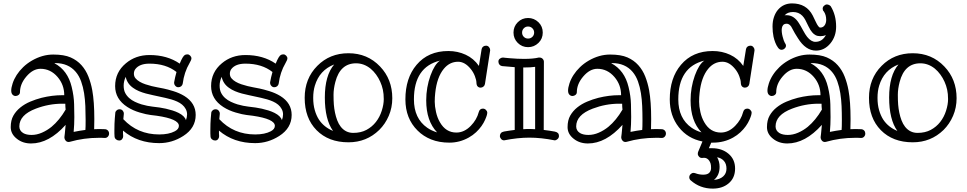

<svg xmlns="http://www.w3.org/2000/svg" viewBox="-20 -824 5759 1144"><path d="M371.1 -170.9Q369.1 -187.5 369.1 -206.1H351.1Q271 -206.1 193.8 -176.8Q95.2 -139.6 95.2 -70.8Q95.2 -45.4 118.2 -31.2Q137.2 -20 168 -20Q198.7 -20 229.7 -33.4Q260.7 -46.9 287.1 -68.4Q334 -107.4 371.1 -170.9ZM488.8 -49.8Q490.2 -64.5 490.2 -108.4Q490.2 -152.3 488.5 -192.1Q486.8 -231.9 481 -269Q475.1 -306.2 463.4 -338.9Q451.7 -371.6 431.6 -395.5Q387.2 -448.2 308.1 -448.2Q306.6 -448.2 305.7 -447.5Q304.7 -446.8 303.2 -446.8H305.2Q383.8 -404.3 407.2 -305.7Q420.4 -251.5 421.6 -202.9Q422.9 -154.3 422.9 -126.5Q422.9 -82.5 418.9 -38.1Q454.1 -45.4 488.8 -49.8ZM570.8 -55.2 606 -54.2Q616.7 -53.2 623.3 -45.9Q629.9 -38.6 629.9 -28.1Q629.9 -17.6 622.8 -9.8Q615.7 -2 605 -2H603Q594.7 -2.9 585.9 -2.9H568.8Q479.5 -2.9 396 21L389.2 22Q377.9 22 370.8 13.4Q363.8 4.9 363.8 -3.9V-7.8Q363.8 -8.8 366.2 -27.6Q368.7 -46.4 371.1 -80.1Q272 30.8 165 30.8Q115.7 30.8 81.1 3.4Q43.9 -25.4 43.9 -66.4Q43.9 -107.4 59.8 -135.3Q75.7 -163.1 101.6 -183.8Q127.4 -204.6 160.4 -218.5Q193.4 -232.4 227.5 -241.2Q291 -256.8 351.1 -256.8H362.8Q362.8 -318.8 323.2 -365.2Q281.2 -414.1 221.2 -414.1Q176.3 -414.1 137.2 -368.2Q99.1 -323.7 99.1 -274.9Q99.1 -265.1 91.1 -258.5Q83 -252 72.8 -252Q62.5 -252 54.7 -260Q46.9 -268.1 46.9 -284.7Q46.9 -301.3 55.2 -326.9Q63.5 -352.5 79.3 -377.2Q95.2 -401.9 117.9 -423.8Q140.6 -445.8 169.9 -462.9Q232.4 -499 297.1 -499Q361.8 -499 400.6 -481.9Q439.5 -464.8 465.6 -435.5Q491.7 -406.2 506.8 -367.7Q522 -329.1 529.8 -286.1Q542 -218.8 542 -113.8L541 -54.2Z M1087.9 -107.9Q1094.7 -126 1094.7 -142.6Q1094.7 -159.2 1086.7 -174.3Q1078.6 -189.5 1065.4 -200.4Q1052.2 -211.4 1035.2 -219Q1018.1 -226.6 1000 -231.9Q981.9 -237.3 964.4 -241Q946.8 -244.6 929.9 -248.5Q913.1 -252.4 891.8 -256.8Q870.6 -261.2 849.4 -266.8Q828.1 -272.5 808.3 -280.8Q788.6 -289.1 772.5 -300.8Q737.3 -325.7 729 -366.2Q716.8 -339.8 716.8 -314Q716.8 -288.1 725.8 -270.5Q734.9 -252.9 749.8 -239.7Q764.6 -226.6 783.7 -217.5Q802.7 -208.5 823.2 -202.1Q859.4 -191.9 886.5 -189Q913.6 -186 931.4 -183.3Q949.2 -180.7 968.8 -176.3Q988.3 -171.9 1007.8 -165.8Q1027.3 -159.7 1043.9 -151.4Q1080.6 -132.8 1087.9 -107.9ZM1031.7 -395Q968.8 -444.8 870.6 -444.8Q811.5 -444.8 786.6 -412.6Q777.8 -400.9 777.8 -384.8Q777.8 -368.7 787.6 -357.2Q797.4 -345.7 812.5 -336.9Q827.6 -328.1 846.4 -321.8Q865.2 -315.4 883.5 -311Q901.9 -306.6 917.7 -303.7Q933.6 -300.8 955.3 -296.4Q977.1 -292 1012.9 -281Q1048.8 -270 1078.6 -252Q1146 -210 1146 -139.2Q1146 -61 1071.8 -13.7Q1005.4 28.8 928.7 28.8Q800.3 28.8 712.9 -45.9V-29.3Q712.9 -21.5 713.9 -14.2V-12.2Q713.9 -2.4 707.3 5.4Q700.7 13.2 690.2 13.2Q679.7 13.2 671.6 6.6Q663.6 0 662.6 -9.8Q661.6 -19.5 661.6 -29.3V-49.8Q661.6 -88.9 664.1 -118.9Q666.5 -148.9 667.2 -154.3Q668 -159.7 675 -166.3Q682.1 -172.9 693.1 -172.9Q704.1 -172.9 710.9 -165Q717.8 -157.2 717.8 -147.9V-145Q716.3 -131.8 714.8 -113.8Q799.8 -22.9 928.7 -22.9Q986.3 -22.9 1022 -42Q1045.9 -54.7 1045.9 -74.2Q1045.9 -115.2 914.6 -134.3Q901.4 -136.2 877.2 -138.9Q853 -141.6 812.3 -153.6Q771.5 -165.5 738.8 -186.5Q666 -233.4 666 -311Q666 -393.6 730 -446.8Q788.6 -496.1 870.6 -496.1Q976.6 -496.1 1050.8 -444.8Q1069.3 -490.7 1082.5 -497.1Q1088.9 -500 1097.4 -500Q1106 -500 1113.3 -492.4Q1120.6 -484.9 1120.6 -476.1Q1120.6 -467.3 1109.4 -448.2Q1077.1 -393.1 1068.8 -326.2Q1067.4 -316.9 1060.1 -310.5Q1052.7 -304.2 1042.5 -304.2Q1032.2 -304.2 1024.9 -312.3Q1017.6 -320.3 1017.6 -330.1V-334Q1022.9 -364.3 1031.7 -395Z M1659.7 -107.9Q1666.5 -126 1666.5 -142.6Q1666.5 -159.2 1658.4 -174.3Q1650.4 -189.5 1637.2 -200.4Q1624 -211.4 1606.9 -219Q1589.8 -226.6 1571.8 -231.9Q1553.7 -237.3 1536.1 -241Q1518.6 -244.6 1501.7 -248.5Q1484.9 -252.4 1463.6 -256.8Q1442.4 -261.2 1421.1 -266.8Q1399.9 -272.5 1380.1 -280.8Q1360.4 -289.1 1344.2 -300.8Q1309.1 -325.7 1300.8 -366.2Q1288.6 -339.8 1288.6 -314Q1288.6 -288.1 1297.6 -270.5Q1306.6 -252.9 1321.5 -239.7Q1336.4 -226.6 1355.5 -217.5Q1374.5 -208.5 1395 -202.1Q1431.2 -191.9 1458.3 -189Q1485.4 -186 1503.2 -183.3Q1521 -180.7 1540.5 -176.3Q1560.1 -171.9 1579.6 -165.8Q1599.1 -159.7 1615.7 -151.4Q1652.3 -132.8 1659.7 -107.9ZM1603.5 -395Q1540.5 -444.8 1442.4 -444.8Q1383.3 -444.8 1358.4 -412.6Q1349.6 -400.9 1349.6 -384.8Q1349.6 -368.7 1359.4 -357.2Q1369.1 -345.7 1384.3 -336.9Q1399.4 -328.1 1418.2 -321.8Q1437 -315.4 1455.3 -311Q1473.6 -306.6 1489.5 -303.7Q1505.4 -300.8 1527.1 -296.4Q1548.8 -292 1584.7 -281Q1620.6 -270 1650.4 -252Q1717.8 -210 1717.8 -139.2Q1717.8 -61 1643.6 -13.7Q1577.1 28.8 1500.5 28.8Q1372.1 28.8 1284.7 -45.9V-29.3Q1284.7 -21.5 1285.6 -14.2V-12.2Q1285.6 -2.4 1279.1 5.4Q1272.5 13.2 1262 13.2Q1251.5 13.2 1243.4 6.6Q1235.4 0 1234.4 -9.8Q1233.4 -19.5 1233.4 -29.3V-49.8Q1233.4 -88.9 1235.8 -118.9Q1238.3 -148.9 1239 -154.3Q1239.7 -159.7 1246.8 -166.3Q1253.9 -172.9 1264.9 -172.9Q1275.9 -172.9 1282.7 -165Q1289.6 -157.2 1289.6 -147.9V-145Q1288.1 -131.8 1286.6 -113.8Q1371.6 -22.9 1500.5 -22.9Q1558.1 -22.9 1593.8 -42Q1617.7 -54.7 1617.7 -74.2Q1617.7 -115.2 1486.3 -134.3Q1473.1 -136.2 1449 -138.9Q1424.8 -141.6 1384 -153.6Q1343.3 -165.5 1310.5 -186.5Q1237.8 -233.4 1237.8 -311Q1237.8 -393.6 1301.8 -446.8Q1360.4 -496.1 1442.4 -496.1Q1548.3 -496.1 1622.6 -444.8Q1641.1 -490.7 1654.3 -497.1Q1660.6 -500 1669.2 -500Q1677.7 -500 1685.1 -492.4Q1692.4 -484.9 1692.4 -476.1Q1692.4 -467.3 1681.2 -448.2Q1648.9 -393.1 1640.6 -326.2Q1639.2 -316.9 1631.8 -310.5Q1624.5 -304.2 1614.3 -304.2Q1604 -304.2 1596.7 -312.3Q1589.4 -320.3 1589.4 -330.1V-334Q1594.7 -364.3 1603.5 -395Z M1971.2 -439.9Q1883.8 -406.2 1856 -313.5Q1846.2 -281.2 1846.2 -240.7Q1846.2 -200.2 1855.5 -168Q1864.7 -135.7 1880.4 -111.3Q1910.6 -65.9 1964.4 -43.9Q1915.5 -111.8 1915.5 -243.2Q1915.5 -374.5 1971.2 -439.9ZM2188 -415Q2148.4 -446.8 2101.6 -446.8Q2006.8 -446.8 1978 -335.4Q1967.3 -294.4 1967.3 -259.5Q1967.3 -224.6 1969.2 -200.4Q1971.2 -176.3 1976.1 -152.6Q1981 -128.9 1989.3 -106.9Q1997.6 -85 2010.7 -68.4Q2039.6 -32.2 2084.7 -32.2Q2129.9 -32.2 2163.3 -50Q2196.8 -67.9 2219.7 -97.2Q2242.7 -126.5 2254.6 -164.1Q2266.6 -201.7 2266.6 -233.4Q2266.6 -265.1 2261.2 -289.6Q2255.9 -314 2245.6 -336.9Q2235.4 -359.9 2220.7 -379.9Q2206.1 -399.9 2188 -415ZM2317.4 -238.8Q2317.4 -182.6 2296.4 -133.8Q2275.4 -85 2239.7 -49.8Q2164.1 23.9 2056.2 23.9Q1937.5 23.9 1866.2 -48.3Q1795.4 -120.1 1795.4 -241.2Q1795.4 -356 1870.6 -431.6Q1944.8 -506.8 2056.2 -506.8Q2169.4 -506.8 2244.6 -427.7Q2317.4 -351.6 2317.4 -238.8Z M2584.5 -35.2Q2519.5 -103 2519.5 -226.1Q2519.5 -303.2 2544.9 -374Q2569.8 -441.9 2601.6 -462.9Q2446.3 -424.8 2446.3 -231.9Q2446.3 -118.2 2525.4 -63Q2551.3 -44.9 2584.5 -35.2ZM2869.6 -324.2Q2868.2 -314.5 2860.6 -308.1Q2853 -301.8 2843.3 -301.8Q2833.5 -301.8 2826.4 -308.6Q2819.3 -315.4 2818.8 -331.3Q2818.4 -347.2 2809.6 -370.1Q2800.8 -393.1 2785.6 -412.1Q2750.5 -456.1 2709.5 -456.1Q2659.2 -456.1 2624.5 -414.1Q2583 -363.8 2573.2 -270Q2570.3 -245.1 2570.3 -218Q2570.3 -190.9 2577.9 -156.7Q2585.4 -122.6 2601.1 -95.7Q2636.2 -34.2 2699.2 -34.2Q2746.1 -34.2 2785.2 -74.2Q2820.8 -110.8 2832.5 -155.8Q2837.9 -176.8 2857.4 -176.8Q2868.2 -176.8 2875.7 -168.7Q2883.3 -160.6 2883.3 -154.3Q2883.3 -147.9 2881.1 -138.9Q2878.9 -129.9 2870.6 -110.8Q2862.3 -91.8 2848.9 -72.8Q2835.4 -53.7 2816.4 -35.9Q2797.4 -18.1 2772.9 -4.4Q2718.8 25.9 2658 25.9Q2597.2 25.9 2549.8 7.1Q2502.4 -11.7 2468.3 -45.9Q2395.5 -117.7 2395.5 -231.9Q2395.5 -358.9 2461.9 -437.5Q2531.2 -520 2651.4 -520Q2707 -520 2754.9 -497.8Q2802.7 -475.6 2833.5 -431.2L2849.6 -530.8Q2851.1 -540 2858.2 -545.9Q2865.2 -551.8 2876 -551.8Q2886.7 -551.8 2893.6 -543.5Q2900.4 -535.2 2900.4 -526.9V-522.9Z M3168.5 -425.8Q3143.6 -421.9 3101.6 -421.9H3097.7V-54.2Q3106.9 -55.2 3115.7 -55.2Q3133.3 -55.2 3146.5 -55.2Q3159.7 -55.2 3168.5 -54.2ZM3162.6 -629.9Q3162.6 -645 3152.1 -655.5Q3141.6 -666 3126.5 -666Q3111.3 -666 3101.1 -655.5Q3090.8 -645 3090.8 -629.9Q3090.8 -614.7 3101.1 -604.5Q3111.3 -594.2 3126.5 -594.2Q3141.6 -594.2 3152.1 -604.5Q3162.6 -614.7 3162.6 -629.9ZM3284.7 12.2Q3204.1 -3.9 3134.3 -3.9Q3064.5 -3.9 2983.9 12.2Q2972.7 12.2 2965.6 3.9Q2958.5 -4.4 2958.5 -13.7Q2958.5 -22.9 2964.1 -30.3Q2969.7 -37.6 2982.7 -40.3Q2995.6 -43 3012.9 -45.2Q3030.3 -47.4 3046.9 -49.8V-423.8L2971.7 -430.2Q2961.9 -431.6 2955.8 -439Q2949.7 -446.3 2949.7 -457.3Q2949.7 -468.3 2958.5 -474.6Q2967.3 -481 2975.6 -481H2978.5Q2979 -481 2989.7 -479.7Q3000.5 -478.5 3017.6 -477.1Q3064 -473.1 3102.5 -473.1Q3156.2 -473.1 3189.5 -481H3194.8Q3206.1 -481 3213.4 -473.4Q3220.7 -465.8 3220.7 -456.1L3219.7 -49.8Q3236.8 -47.4 3254.2 -45.2Q3271.5 -43 3285.2 -40Q3310.5 -35.2 3310.5 -14.2Q3310.5 -2.9 3302.2 4.6Q3293.9 12.2 3284.7 12.2ZM3213.9 -629.9Q3213.9 -593.3 3188.5 -568.4Q3162.1 -543 3126.5 -543Q3090.3 -543 3064.9 -568.4Q3039.6 -593.8 3039.6 -629.9Q3039.6 -666 3064.9 -691.4Q3090.3 -716.8 3126.5 -716.8Q3162.1 -716.8 3188.5 -691.4Q3213.9 -666.5 3213.9 -629.9Z M3689 -170.9Q3687 -187.5 3687 -206.1H3668.9Q3588.9 -206.1 3511.7 -176.8Q3413.1 -139.6 3413.1 -70.8Q3413.1 -45.4 3436 -31.2Q3455.1 -20 3485.8 -20Q3516.6 -20 3547.6 -33.4Q3578.6 -46.9 3605 -68.4Q3651.9 -107.4 3689 -170.9ZM3806.6 -49.8Q3808.1 -64.5 3808.1 -108.4Q3808.1 -152.3 3806.4 -192.1Q3804.7 -231.9 3798.8 -269Q3793 -306.2 3781.2 -338.9Q3769.5 -371.6 3749.5 -395.5Q3705.1 -448.2 3626 -448.2Q3624.5 -448.2 3623.5 -447.5Q3622.6 -446.8 3621.1 -446.8H3623Q3701.7 -404.3 3725.1 -305.7Q3738.3 -251.5 3739.5 -202.9Q3740.7 -154.3 3740.7 -126.5Q3740.7 -82.5 3736.8 -38.1Q3772 -45.4 3806.6 -49.8ZM3888.7 -55.2 3923.8 -54.2Q3934.6 -53.2 3941.2 -45.9Q3947.8 -38.6 3947.8 -28.1Q3947.8 -17.6 3940.7 -9.8Q3933.6 -2 3922.9 -2H3920.9Q3912.6 -2.9 3903.8 -2.9H3886.7Q3797.4 -2.9 3713.9 21L3707 22Q3695.8 22 3688.7 13.4Q3681.6 4.9 3681.6 -3.9V-7.8Q3681.6 -8.8 3684.1 -27.6Q3686.5 -46.4 3689 -80.1Q3589.8 30.8 3482.9 30.8Q3433.6 30.8 3398.9 3.4Q3361.8 -25.4 3361.8 -66.4Q3361.8 -107.4 3377.7 -135.3Q3393.6 -163.1 3419.4 -183.8Q3445.3 -204.6 3478.3 -218.5Q3511.2 -232.4 3545.4 -241.2Q3608.9 -256.8 3668.9 -256.8H3680.7Q3680.7 -318.8 3641.1 -365.2Q3599.1 -414.1 3539.1 -414.1Q3494.1 -414.1 3455.1 -368.2Q3417 -323.7 3417 -274.9Q3417 -265.1 3408.9 -258.5Q3400.9 -252 3390.6 -252Q3380.4 -252 3372.6 -260Q3364.7 -268.1 3364.7 -284.7Q3364.7 -301.3 3373 -326.9Q3381.3 -352.5 3397.2 -377.2Q3413.1 -401.9 3435.8 -423.8Q3458.5 -445.8 3487.8 -462.9Q3550.3 -499 3615 -499Q3679.7 -499 3718.5 -481.9Q3757.3 -464.8 3783.4 -435.5Q3809.6 -406.2 3824.7 -367.7Q3839.8 -329.1 3847.7 -286.1Q3859.9 -218.8 3859.9 -113.8L3858.9 -54.2Z M4174.8 116.2 4162.6 117.2Q4151.4 117.2 4144.5 108.9Q4137.7 100.6 4137.7 94.7Q4137.7 85.9 4139.6 81.1L4165.5 19Q4077.1 1.5 4024.4 -66.4Q3970.7 -134.8 3970.7 -231.9Q3970.7 -358.9 4037.1 -437.5Q4106.4 -520 4226.6 -520Q4282.2 -520 4330.1 -497.8Q4377.9 -475.6 4408.7 -431.2L4424.8 -530.8Q4426.3 -540 4433.3 -545.9Q4440.4 -551.8 4451.2 -551.8Q4461.9 -551.8 4468.8 -543.5Q4475.6 -535.2 4475.6 -526.9V-522.9L4444.8 -324.2Q4443.4 -314.5 4435.8 -308.1Q4428.2 -301.8 4418.5 -301.8Q4408.7 -301.8 4401.6 -308.6Q4394.5 -315.4 4394 -331.3Q4393.6 -347.2 4384.8 -370.1Q4376 -393.1 4360.8 -412.1Q4325.7 -456.1 4284.7 -456.1Q4234.4 -456.1 4199.7 -414.1Q4158.2 -363.8 4148.4 -270Q4145.5 -245.1 4145.5 -218Q4145.5 -190.9 4153.1 -156.7Q4160.6 -122.6 4176.3 -95.7Q4211.4 -34.2 4274.9 -34.2Q4321.3 -34.2 4360.4 -74.2Q4396 -110.8 4407.7 -155.8Q4413.1 -176.8 4432.6 -176.8Q4443.4 -176.8 4450.9 -168.7Q4458.5 -160.6 4458.5 -154.3Q4458.5 -147.9 4456.3 -138.9Q4454.1 -129.9 4445.8 -110.8Q4437.5 -91.8 4424.1 -72.8Q4410.6 -53.7 4391.6 -35.9Q4372.6 -18.1 4348.1 -4.4Q4293.9 25.9 4228.5 25.9H4217.8L4203.6 59.1H4222.7Q4281.2 59.1 4320.3 91.8Q4359.9 125 4359.9 180.2Q4359.9 237.3 4320.3 269.5Q4283.7 299.8 4226.6 299.8Q4151.4 299.8 4095.7 251Q4086.9 243.2 4086.9 232.2Q4086.9 221.2 4095.2 213.6Q4103.5 206.1 4109.4 206.1Q4116.7 206.1 4122.6 208Q4145.5 216.8 4170.2 216.8Q4194.8 216.8 4205.8 205.6Q4216.8 194.3 4216.8 177.2Q4216.8 160.2 4213.9 150.6Q4210.9 141.1 4205.6 133.3Q4193.8 116.2 4174.8 116.2ZM4159.7 -35.2Q4094.7 -103 4094.7 -226.1Q4094.7 -303.2 4120.1 -374Q4145 -441.9 4176.8 -462.9Q4021.5 -424.8 4021.5 -231.9Q4021.5 -118.2 4100.6 -63Q4126.5 -44.9 4159.7 -35.2ZM4267.6 169.9Q4267.6 221.2 4233.9 248Q4269 245.1 4288.8 227.3Q4308.6 209.5 4308.6 180.9Q4308.6 152.3 4293.5 135Q4278.3 117.7 4252.9 112.8Q4267.6 138.7 4267.6 169.9Z M4877 -170.9Q4875 -187.5 4875 -206.1H4856.9Q4776.9 -206.1 4699.7 -176.8Q4601.1 -139.6 4601.1 -70.8Q4601.1 -45.4 4624 -31.2Q4643.1 -20 4673.8 -20Q4704.6 -20 4735.6 -33.4Q4766.6 -46.9 4793 -68.4Q4839.8 -107.4 4877 -170.9ZM4994.6 -49.8Q4996.1 -64.5 4996.1 -108.4Q4996.1 -152.3 4994.4 -192.1Q4992.7 -231.9 4986.8 -269Q4981 -306.2 4969.2 -338.9Q4957.5 -371.6 4937.5 -395.5Q4893.1 -448.2 4814 -448.2Q4812.5 -448.2 4811.5 -447.5Q4810.5 -446.8 4809.1 -446.8H4811Q4889.6 -404.3 4913.1 -305.7Q4926.3 -251.5 4927.5 -202.9Q4928.7 -154.3 4928.7 -126.5Q4928.7 -82.5 4924.8 -38.1Q4960 -45.4 4994.6 -49.8ZM5076.7 -55.2 5111.8 -54.2Q5122.6 -53.2 5129.2 -45.9Q5135.7 -38.6 5135.7 -28.1Q5135.7 -17.6 5128.7 -9.8Q5121.6 -2 5110.8 -2H5108.9Q5100.6 -2.9 5091.8 -2.9H5074.7Q4985.4 -2.9 4901.9 21L4895 22Q4883.8 22 4876.7 13.4Q4869.6 4.9 4869.6 -3.9V-7.8Q4869.6 -8.8 4872.1 -27.6Q4874.5 -46.4 4877 -80.1Q4777.8 30.8 4670.9 30.8Q4621.6 30.8 4586.9 3.4Q4549.8 -25.4 4549.8 -66.4Q4549.8 -107.4 4565.7 -135.3Q4581.5 -163.1 4607.4 -183.8Q4633.3 -204.6 4666.3 -218.5Q4699.2 -232.4 4733.4 -241.2Q4796.9 -256.8 4856.9 -256.8H4868.7Q4868.7 -318.8 4829.1 -365.2Q4787.1 -414.1 4727.1 -414.1Q4682.1 -414.1 4643.1 -368.2Q4605 -323.7 4605 -274.9Q4605 -265.1 4596.9 -258.5Q4588.9 -252 4578.6 -252Q4568.4 -252 4560.5 -260Q4552.7 -268.1 4552.7 -284.7Q4552.7 -301.3 4561 -326.9Q4569.3 -352.5 4585.2 -377.2Q4601.1 -401.9 4623.8 -423.8Q4646.5 -445.8 4675.8 -462.9Q4738.3 -499 4803 -499Q4867.7 -499 4906.5 -481.9Q4945.3 -464.8 4971.4 -435.5Q4997.6 -406.2 5012.7 -367.7Q5027.8 -329.1 5035.6 -286.1Q5047.9 -218.8 5047.9 -113.8L5046.9 -54.2ZM4900.9 -615.2Q4885.7 -608.4 4868.4 -608.4Q4851.1 -608.4 4839.4 -614.7Q4827.6 -621.1 4819.3 -631.3Q4808.6 -643.1 4797.1 -667.2Q4785.6 -691.4 4778.3 -705.3Q4771 -719.2 4760.7 -730Q4738.8 -752.4 4705.3 -752.4Q4671.9 -752.4 4654.8 -732.4Q4657.2 -733.4 4660.2 -733.4H4667Q4710.9 -733.4 4740.2 -686Q4750 -670.9 4764.4 -644Q4778.8 -617.2 4789.1 -604.5Q4813 -574.7 4838.4 -574.7Q4879.4 -574.7 4900.9 -615.2ZM4929.2 -787.6Q4961.9 -735.4 4961.9 -665.5Q4961.9 -606.9 4927.7 -565.4Q4892.1 -522.5 4841.8 -522.5Q4780.3 -522.5 4734.4 -596.2Q4711.9 -631.3 4705.6 -644.8Q4699.2 -658.2 4694.3 -665.5Q4682.1 -682.6 4668 -682.6Q4653.8 -682.6 4647.2 -675.5Q4640.6 -668.5 4638.7 -657.2Q4636.7 -646 4638.2 -632.6Q4639.6 -619.1 4643.1 -606Q4650.4 -578.6 4655.3 -570.8Q4663.1 -560.1 4663.1 -551.3Q4663.1 -542.5 4655 -534.9Q4647 -527.3 4636 -527.3Q4625 -527.3 4615.5 -540.3Q4606 -553.2 4599.4 -570.3Q4592.8 -587.4 4588.9 -605Q4583 -633.8 4583 -665.5Q4583 -697.3 4591.6 -722.4Q4600.1 -747.6 4615.2 -765.6Q4647.9 -803.7 4699.2 -803.7Q4785.2 -803.7 4822.3 -731.9Q4831.5 -713.4 4839.8 -695.8Q4856.4 -659.7 4866.9 -659.7Q4877.4 -659.7 4884.3 -664.3Q4891.1 -668.9 4895.5 -676.3Q4902.8 -689.5 4902.8 -705.6Q4902.8 -735.8 4888.2 -756.3Q4881.8 -761.7 4881.8 -772.2Q4881.8 -782.7 4890.1 -790Q4898.4 -797.4 4906.2 -797.4Q4918.5 -797.4 4929.2 -787.6Z M5333.5 -439.9Q5246.1 -406.2 5218.3 -313.5Q5208.5 -281.2 5208.5 -240.7Q5208.5 -200.2 5217.8 -168Q5227.1 -135.7 5242.7 -111.3Q5272.9 -65.9 5326.7 -43.9Q5277.8 -111.8 5277.8 -243.2Q5277.8 -374.5 5333.5 -439.9ZM5550.3 -415Q5510.7 -446.8 5463.9 -446.8Q5369.1 -446.8 5340.3 -335.4Q5329.6 -294.4 5329.6 -259.5Q5329.6 -224.6 5331.5 -200.4Q5333.5 -176.3 5338.4 -152.6Q5343.3 -128.9 5351.6 -106.9Q5359.9 -85 5373 -68.4Q5401.9 -32.2 5447 -32.2Q5492.2 -32.2 5525.6 -50Q5559.1 -67.9 5582 -97.2Q5605 -126.5 5616.9 -164.1Q5628.9 -201.7 5628.9 -233.4Q5628.9 -265.1 5623.5 -289.6Q5618.2 -314 5607.9 -336.9Q5597.7 -359.9 5583 -379.9Q5568.4 -399.9 5550.3 -415ZM5679.7 -238.8Q5679.7 -182.6 5658.7 -133.8Q5637.7 -85 5602.1 -49.8Q5526.4 23.9 5418.5 23.9Q5299.8 23.9 5228.5 -48.3Q5157.7 -120.1 5157.7 -241.2Q5157.7 -356 5232.9 -431.6Q5307.1 -506.8 5418.5 -506.8Q5531.7 -506.8 5606.9 -427.7Q5679.7 -351.6 5679.7 -238.8Z"/></svg>

Font: Ribeye Marrow
Style: Regular
Weight: 400
Designer: Astigmatic (AOETI)
Foundry: Astigmatic (AOETI)
Version: Version 1.000